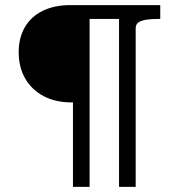

<svg xmlns="http://www.w3.org/2000/svg" viewBox="-20 -730 688 750"><path d="M330 0V-710H254Q192 -710 146.5 -687.5Q101 -665 77 -623.5Q53 -582 53 -526Q53 -468 78 -424Q103 -380 149.5 -355Q196 -330 259 -330H265V0ZM474 -710H299V-656H474ZM510 0V-620Q510 -635 521 -642.5Q532 -650 551.5 -653Q571 -656 595 -656H606V-710H445V0Z"/></svg>

Font: Roboto Serif
Style: Regular
Weight: 400
Designer: Greg Gazdowicz
Foundry: Commercial Type
Version: Version 1.008